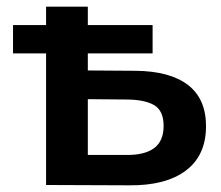

<svg xmlns="http://www.w3.org/2000/svg" viewBox="-20 -554 662 575"><path d="M367 1 118 0V-394H19V-479H118V-534H243V-479H437V-394H243V-343L386 -342Q489 -341 543 -299.5Q597 -258 597 -176Q597 -89 537 -43.5Q477 2 367 1ZM357 -90Q412 -89 441 -110Q470 -131 470 -177Q470 -223 441 -239.5Q412 -256 357 -256L243 -257V-90Z"/></svg>

Font: Montserrat SemiBold
Style: Regular
Weight: 600
Designer: Julieta Ulanovsky
Foundry: Julieta Ulanovsky
Version: Version 9.000; ttfautohint (v1.8.4.7-5d5b)